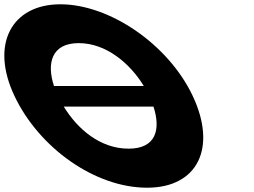

<svg xmlns="http://www.w3.org/2000/svg" viewBox="-192 -860 1184 895"><path d="M478.4 -459H59.7C24.7 -564.9 48.1 -659 175 -659C302.7 -659 413.7 -564.9 478.4 -459ZM105.3 -363H523.4C557.6 -258.7 537.1 -167 407.6 -167C274.6 -167 169 -258.7 105.3 -363ZM-124.7 -413C-10.8 -172 249.6 15 493.6 15C730.6 15 820.2 -172 706.3 -413C592.3 -654 318.4 -840 89.4 -840C-137.6 -840 -238.7 -654 -124.7 -413Z"/></svg>

Font: Hussar
Style: BdOpOblFive
Weight: 700
Foundry: Cannot Into Space Fonts
Version: Version 2.00